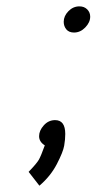

<svg xmlns="http://www.w3.org/2000/svg" viewBox="-20 -464 318 609"><path d="M70.8 81.1Q96.7 54.2 103.3 42.5Q109.9 30.8 122.1 -2.9Q104 -14.2 104 -32Q104 -49.8 118.9 -66.4Q133.8 -83 154.8 -83Q187 -83 187 -39.1Q187 -22 183.6 -2Q180.2 18.1 160.2 56.6Q140.1 95.2 105 125ZM182.1 -395Q182.1 -413.1 197 -428.5Q211.9 -443.8 231.9 -443.8Q247.1 -443.8 256.6 -434.3Q266.1 -424.8 266.1 -411.1Q266.1 -393.1 250.5 -377Q234.9 -360.8 214.8 -360.8Q198.7 -360.8 190.4 -370.8Q182.1 -380.9 182.1 -395Z"/></svg>

Font: CMU Sans Serif
Style: Oblique
Weight: 500
Italic angle: -12°
Version: Version 0.7.0